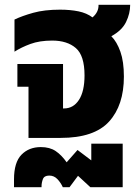

<svg xmlns="http://www.w3.org/2000/svg" viewBox="-20 -571 576 795"><path d="M98 0V-212H52V-306H241V-122H245Q284 -122 307 -157.5Q330 -193 330 -259Q330 -341 294 -372Q258 -403 196 -403Q144 -403 106 -389Q68 -375 40 -357V-490Q71 -505 117.5 -518Q164 -531 229 -531Q271 -531 305 -524Q339 -517 363 -499Q389 -521 388 -551H519Q519 -515 502 -480Q485 -445 441 -421Q464 -398 478.5 -357Q493 -316 493 -254Q493 -135 431.5 -67.5Q370 0 231 0ZM38 204V172Q38 101 69 69.5Q100 38 149 38Q186 38 210.5 54.5Q235 71 256 101L301 50L358 93V24H488V204H354L303 157L268 204H240Q232 186 218 171Q204 156 184 156Q163 156 157.5 171Q152 186 152 200V204Z"/></svg>

Font: Noto Sans Thai UI SemCond ExtBd
Style: Regular
Weight: 800
Width: 4
Designer: Monotype Design Team
Foundry: Monotype Imaging Inc.
Version: Version 2.000